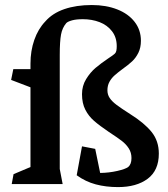

<svg xmlns="http://www.w3.org/2000/svg" viewBox="-20 -743 677 775"><path d="M103 -68.8V-390.6L24.9 -420.4L33.7 -463.9H103V-485.8Q103 -537.6 118.4 -581.8Q133.8 -626 162.6 -656.2Q191.4 -689.5 239.5 -706.1Q287.6 -722.7 350.6 -722.7Q408.2 -722.7 453.1 -705.1Q498 -687.5 523.4 -654.8Q548.8 -622.1 548.8 -578.6Q548.8 -550.8 538.6 -530Q528.3 -509.3 513.4 -495.4Q498.5 -481.4 474.6 -464.4Q454.1 -449.2 441.9 -438.2Q429.7 -427.2 421.6 -412.4Q413.6 -397.5 413.6 -378.4Q413.6 -361.3 422.6 -347.7Q431.6 -334 450 -320.1Q468.3 -306.2 505.9 -282.2Q562 -247.1 591.6 -210.7Q621.1 -174.3 621.1 -123Q621.1 -55.2 576.2 -21.5Q531.2 12.2 456.5 12.2Q407.7 12.2 366.5 1.2Q325.2 -9.8 289.6 -35.6L311 -152.3L364.3 -142.1L384.3 -44.9Q420.4 -45.4 453.4 -53Q486.3 -60.5 497.1 -68.8Q510.7 -79.6 510.7 -105Q510.7 -127 499.8 -144Q488.8 -161.1 471.2 -174.6Q453.6 -188 419.4 -210.4Q381.8 -235.8 359.9 -254.9Q337.9 -273.9 324.5 -300Q311 -326.2 311 -362.8Q311 -396.5 327.6 -423.6Q344.2 -450.7 365.5 -468.8Q386.7 -486.8 417 -507.3Q436.5 -520 443.4 -526.4Q448.2 -530.8 449.7 -538.6Q451.2 -546.4 451.2 -556.6Q451.2 -592.3 432.1 -616.9Q413.1 -641.6 382.1 -653.6Q351.1 -665.5 314.5 -665.5Q288.1 -665.5 271 -660.9Q253.9 -656.2 247.6 -649.9Q231.4 -630.9 226.3 -603.3Q221.2 -575.7 221.2 -521V-61L232.9 0H27.3L34.7 -40Z"/></svg>

Font: Vesper Libre Medium
Style: Regular
Weight: 500
Designer: Robert Keller & Kimya Gandhi
Foundry: Mota Italic
Version: Version 1.058